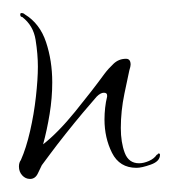

<svg xmlns="http://www.w3.org/2000/svg" viewBox="-20 -273 265 294"><path d="M26 1Q19 1 14 -4.5Q9 -10 9 -18Q9 -24 12 -28Q20 -46 26 -72Q32 -98 35 -125Q38 -152 38 -171Q38 -190 34.5 -212Q31 -234 14 -247Q11 -247 11 -251Q11 -253 13 -253Q16 -253 18 -251Q41 -237 50.5 -208.5Q60 -180 60 -147Q60 -123 56 -98.5Q52 -74 46 -52Q69 -70 95 -102Q121 -134 140 -160Q146 -168 154 -175.5Q162 -183 173 -183Q180 -183 180 -174Q180 -173 179.5 -170.5Q179 -168 178 -165Q176 -156 170.5 -129.5Q165 -103 165 -77Q165 -55 171 -39Q177 -23 193 -23Q200 -23 208 -26.5Q216 -30 220 -36Q221 -36 221.5 -37Q222 -38 223 -38Q225 -38 225 -36Q225 -26 211 -21Q197 -16 189 -16Q163 -16 151.5 -39Q140 -62 140 -90Q140 -99 141 -108Q142 -117 144 -125V-127Q144 -131 139 -131Q134 -131 128 -125Q120 -116 107 -100.5Q94 -85 80.5 -68Q67 -51 57 -37.5Q47 -24 44 -20Q42 -16 38 -7.5Q34 1 26 1Z"/></svg>

Font: Fuggles
Style: Regular
Weight: 400
Designer: Rob Leuschke
Foundry: Robert E. Leuschke
Version: Version 1.100; ttfautohint (v1.8.3)